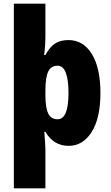

<svg xmlns="http://www.w3.org/2000/svg" viewBox="-20 -780 600 1040"><path d="M524 -276Q524 -140 476.5 -65Q429 10 352 10Q270 10 226 -66H220Q222 -35 224 -10Q226 15 226 31V240H55V-760H226V-593Q226 -531 219 -482H226Q251 -528 280 -545.5Q309 -563 351 -563Q431 -563 477.5 -487.5Q524 -412 524 -276ZM351 -275Q351 -424 292 -424Q256 -424 241 -392Q226 -360 226 -290V-263Q226 -197 241 -165.5Q256 -134 292 -134Q351 -134 351 -275Z"/></svg>

Font: Noto Sans Gujarati UI Condensed Black
Style: Regular
Weight: 900
Width: 3
Designer: Jelle Bosma - Monotype Design Team, Universal Thirst
Foundry: Monotype Imaging Inc.
Version: Version 2.106; ttfautohint (v1.8.4.7-5d5b)